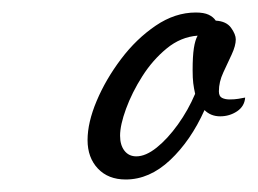

<svg xmlns="http://www.w3.org/2000/svg" viewBox="-20 -739 412 307"><path d="M181 -452Q153 -452 136.5 -469.5Q120 -487 120 -515Q120 -543 134.5 -577.5Q149 -612 173.5 -644.5Q198 -677 229 -698Q260 -719 293 -719Q306 -719 313.5 -715.5Q321 -712 325 -706Q342 -705 349.5 -694.5Q357 -684 357 -676Q357 -666 350.5 -652Q344 -638 337 -623Q330 -608 330 -593Q330 -585 335 -582.5Q340 -580 347 -580Q355 -580 361 -581Q367 -582 372 -583Q371 -569 359 -561Q347 -553 332 -553Q317 -553 307 -563Q285 -514 252 -483Q219 -452 181 -452ZM198 -489Q213 -489 230.5 -503Q248 -517 264.5 -540Q281 -563 292 -589Q290 -598 289 -606Q288 -614 288 -627Q288 -649 290 -662Q292 -675 296 -682Q269 -680 246.5 -661.5Q224 -643 207.5 -617Q191 -591 181.5 -565Q172 -539 172 -522Q172 -507 179 -498Q186 -489 198 -489Z"/></svg>

Font: Dancing Script SemiBold
Style: Regular
Weight: 600
Designer: Pablo Impallari
Foundry: Pablo Impallari
Version: Version 2.001